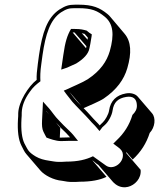

<svg xmlns="http://www.w3.org/2000/svg" viewBox="-20 -716 681 822"><path d="M137 -374C102 -347 60 -281 58 -232C58 -223 58 -214 57 -206C54 -155 59 -117 72 -92C79 -79 84 -66 93 -56L153 14C170 34 209 55 246 58C261 61 274 63 287 63C300 63 312 63 321 62C369 62 408 55 436 41L375 -30C383 -25 392 -15 401 -10L462 61C476 77 498 91 528 84C557 77 586 48 582 11L521 -60C521 -62 521 -64 520 -66L548 -33C583 -65 607 -103 621 -147C644 -171 648 -211 631 -231L570 -302C560 -314 540 -320 519 -316C479 -309 453 -285 447 -243C445 -227 430 -201 420 -192C413 -186 409 -181 407 -179C402 -185 397 -190 393 -194C375 -212 362 -229 338 -253C356 -261 408 -283 424 -294C480 -332 511 -376 525 -424C544 -489 542 -538 513 -572L453 -643C449 -648 445 -652 440 -656C407 -683 377 -696 316 -696H302C273 -696 260 -691 234 -675C182 -640 161 -576 147 -480L142 -443C138 -414 136 -391 137 -374ZM280 -128C268 -128 262 -127 243 -127H236C237 -145 238 -163 238 -169L220 -191C228 -184 234 -176 240 -169C258 -152 271 -139 280 -128ZM328 -263C304 -287 295 -298 277 -323ZM191 -225 178 -240V-241C181 -237 185 -232 191 -225ZM348 -510 291 -577H299L350 -518C349 -515 349 -512 349 -511ZM356 -555C356 -552 355 -549 355 -546L330 -574C336 -572 339 -572 342 -571ZM251 -480 242 -418 263 -425C267 -426 273 -429 275 -430L306 -444C337 -463 359 -485 363 -510C365 -519 368 -533 372 -560L373 -569C364 -574 362 -576 351 -585C336 -589 325 -592 301 -592H284C268 -565 259 -537 251 -480ZM278 -113H314L293 -139C284 -150 268 -164 252 -180C245 -187 238 -195 230 -203C218 -214 200 -241 190 -252L164 -281L162 -240C162 -233 161 -220 160 -200C159 -180 160 -164 166 -152C171 -141 175 -135 179 -127C192 -122 219 -112 241 -112C259 -112 266 -113 278 -113ZM157 -443 162 -480C175 -570 195 -632 241 -663C265 -678 275 -681 300 -681H314C374 -681 397 -670 429 -644C465 -614 470 -568 450 -497C437 -453 410 -413 356 -377C345 -370 329 -362 309 -353C288 -344 277 -338 272 -336L253 -328L264 -313C272 -302 282 -291 290 -280C300 -268 351 -217 362 -204C377 -186 382 -184 395 -168L406 -155L418 -171C419 -172 423 -175 429 -181C443 -193 459 -221 462 -243C467 -278 485 -295 520 -301C550 -306 565 -293 566 -266C567 -248 559 -236 547 -224C534 -181 512 -146 478 -114L465 -101L484 -87C498 -77 505 -68 506 -56C510 -18 464 14 434 -7C416 -19 396 -35 378 -47C349 -33 315 -24 262 -24C253 -23 242 -23 229 -23C217 -23 204 -26 190 -28C169 -31 150 -36 133 -46C100 -66 100 -74 85 -101C74 -123 69 -158 72 -208C73 -216 73 -225 73 -234C74 -261 84 -290 107 -322C122 -344 136 -355 153 -368C152 -388 152 -409 157 -443Z"/></svg>

Font: AppleStorm
Style: ShdXbdIta
Weight: 800
Foundry: Cannot Into Space Fonts
Version: Version 1.01